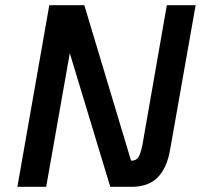

<svg xmlns="http://www.w3.org/2000/svg" viewBox="-20 -720 774 740"><path d="M734 -700 636 -145Q624 -73 588 -36.5Q552 0 488 0H405L249 -515L158 0H47L170 -700H305L485 -101H489Q505 -101 513.5 -114Q522 -127 529 -162L623 -700Z"/></svg>

Font: KoHo SemiBold
Style: Italic
Weight: 600
Italic angle: -10°
Version: Version 1.000; ttfautohint (v1.6)